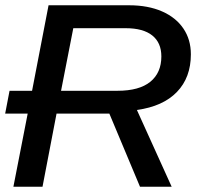

<svg xmlns="http://www.w3.org/2000/svg" viewBox="-22 -708 765 728"><path d="M508.8 0 392.6 -277.3H192.4L139.2 0H28.8L83 -277.3H-2.4L14.2 -363.8H99.6L162.1 -688H467.3Q539.6 -688 592.8 -664.6Q645 -641.6 673.3 -599.9Q701.7 -558.1 701.7 -502Q701.7 -414.1 648.9 -359.4Q596.2 -304.7 497.1 -291L628.9 0ZM423.3 -363.8Q505.9 -363.8 547.9 -397.9Q589.8 -432.1 589.8 -494.1Q589.8 -545.9 555.4 -573.5Q521 -601.1 454.1 -601.1H255.9L209.5 -363.8Z"/></svg>

Font: Arimo Medium
Style: Italic
Weight: 500
Italic angle: -12°
Designer: Steve Matteson
Foundry: Monotype Imaging Inc.
Version: Version 1.33